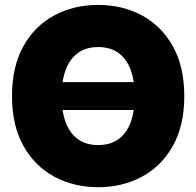

<svg xmlns="http://www.w3.org/2000/svg" viewBox="-20 -758 806 788"><path d="M618.7 -420.9V-306.6H172.4V-420.9ZM382.8 10.3Q283.7 10.3 203.4 -32.7Q123 -75.7 76.2 -159.2Q29.3 -242.7 29.3 -363.3Q29.3 -484.9 76.2 -568.6Q123 -652.3 203.4 -695.1Q283.7 -737.8 382.8 -737.8Q481.9 -737.8 562 -695.1Q642.1 -652.3 689.2 -568.6Q736.3 -484.9 736.3 -363.3Q736.3 -242.2 689.2 -158.7Q642.1 -75.2 562 -32.5Q481.9 10.3 382.8 10.3ZM382.8 -162.6Q431.6 -162.6 465.1 -186Q498.5 -209.5 515.6 -254.4Q532.7 -299.3 532.7 -363.3Q532.7 -427.7 515.6 -472.9Q498.5 -518.1 465.1 -541.5Q431.6 -564.9 382.8 -564.9Q334.5 -564.9 301 -541.5Q267.6 -518.1 250.2 -472.9Q232.9 -427.7 232.9 -363.3Q232.9 -299.3 250.2 -254.4Q267.6 -209.5 301 -186Q334.5 -162.6 382.8 -162.6Z"/></svg>

Font: Inter 20pt Black
Style: Regular
Weight: 900
Version: Version 4.001;git-66647c0bb